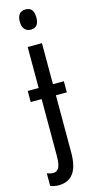

<svg xmlns="http://www.w3.org/2000/svg" viewBox="-160 -776 519 1053"><g transform="rotate(-15 99.0 -249.5)"><path d="M59 -681Q59 -739 107 -739Q153 -739 153 -681Q153 -624 107 -624Q85 -624 72 -639Q59 -654 59 -681ZM36 240Q8 240 -13 231V159Q6 167 22 167Q45 167 55 146.5Q65 126 65 83V-241H3V-304H65V-537H146V-304H208V-241H146V82Q146 163 118 201Q90 239 36 240Z"/></g></svg>

Font: Noto Sans ExtraCondensed
Style: Regular
Weight: 400
Width: 2
Designer: Monotype Design Team
Foundry: Monotype Imaging Inc.
Version: Version 2.013; ttfautohint (v1.8.4.7-5d5b)